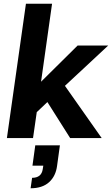

<svg xmlns="http://www.w3.org/2000/svg" viewBox="-20 -740 601 1029"><path d="M17 0 119 -720H259L200 -302L396 -496H560L328 -280L525 0H356L234 -193L177 -139L157 0ZM144 269 152 213Q202 213 209 167L212 148H154L169 39H301L286 148Q279 204 243 236.5Q207 269 144 269Z"/></svg>

Font: Host Grotesk Black
Style: Italic
Weight: 900
Italic angle: -8°
Designer: Doğukan Karapınar based on Poppins by Indian Type Foundry, Jonny Pinhorn
Foundry: Element Type
Version: Version 1.000; ttfautohint (v1.8.4.7-5d5b);gftools[0.9.33]